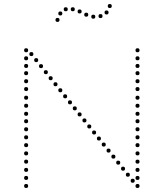

<svg xmlns="http://www.w3.org/2000/svg" viewBox="-20 -940 818 955"><path d="M110 -208Q100 -208 100 -218Q100 -228 110 -228Q120 -228 120 -218Q120 -208 110 -208ZM110 -167Q100 -167 100 -177Q100 -187 110 -187Q120 -187 120 -177Q120 -167 110 -167ZM110 -126Q100 -126 100 -136Q100 -146 110 -146Q120 -146 120 -136Q120 -126 110 -126ZM110 -85Q100 -85 100 -95Q100 -105 110 -105Q120 -105 120 -95Q120 -85 110 -85ZM110 -526Q100 -526 100 -536Q100 -546 110 -546Q120 -546 120 -536Q120 -526 110 -526ZM110 -487Q100 -487 100 -497Q100 -507 110 -507Q120 -507 120 -497Q120 -487 110 -487ZM110 -444Q100 -444 100 -454Q100 -464 110 -464Q120 -464 120 -454Q120 -444 110 -444ZM110 -364Q100 -364 100 -374Q100 -384 110 -384Q120 -384 120 -374Q120 -364 110 -364ZM110 -327Q100 -327 100 -337Q100 -347 110 -347Q120 -347 120 -337Q120 -327 110 -327ZM110 -287Q100 -287 100 -297Q100 -307 110 -307Q120 -307 120 -297Q120 -287 110 -287ZM110 -247Q100 -247 100 -257Q100 -267 110 -267Q120 -267 120 -257Q120 -247 110 -247ZM110 -680Q100 -680 100 -690Q100 -700 110 -700Q120 -700 120 -690Q120 -680 110 -680ZM110 -640Q100 -640 100 -650Q100 -660 110 -660Q120 -660 120 -650Q120 -640 110 -640ZM110 -602Q100 -602 100 -612Q100 -622 110 -622Q120 -622 120 -612Q120 -602 110 -602ZM110 -566Q100 -566 100 -576Q100 -586 110 -586Q120 -586 120 -576Q120 -566 110 -566ZM110 -404Q100 -404 100 -414Q100 -424 110 -424Q120 -424 120 -414Q120 -404 110 -404ZM110 -45Q100 -45 100 -55Q100 -65 110 -65Q120 -65 120 -55Q120 -45 110 -45ZM110 -5Q100 -5 100 -15Q100 -25 110 -25Q120 -25 120 -15Q120 -5 110 -5ZM160 -631Q150 -631 150 -641Q150 -651 160 -651Q170 -651 170 -641Q170 -631 160 -631ZM136 -661Q126 -661 126 -671Q126 -681 136 -681Q146 -681 146 -671Q146 -661 136 -661ZM184 -601Q174 -601 174 -611Q174 -621 184 -621Q194 -621 194 -611Q194 -601 184 -601ZM208 -571Q198 -571 198 -581Q198 -591 208 -591Q218 -591 218 -581Q218 -571 208 -571ZM232 -541Q222 -541 222 -551Q222 -561 232 -561Q242 -561 242 -551Q242 -541 232 -541ZM256 -511Q246 -511 246 -521Q246 -531 256 -531Q266 -531 266 -521Q266 -511 256 -511ZM280 -481Q270 -481 270 -491Q270 -501 280 -501Q290 -501 290 -491Q290 -481 280 -481ZM304 -451Q294 -451 294 -461Q294 -471 304 -471Q314 -471 314 -461Q314 -451 304 -451ZM328 -421Q318 -421 318 -431Q318 -441 328 -441Q338 -441 338 -431Q338 -421 328 -421ZM352 -391Q342 -391 342 -401Q342 -411 352 -411Q362 -411 362 -401Q362 -391 352 -391ZM376 -361Q366 -361 366 -371Q366 -381 376 -381Q386 -381 386 -371Q386 -361 376 -361ZM400 -331Q390 -331 390 -341Q390 -351 400 -351Q410 -351 410 -341Q410 -331 400 -331ZM424 -301Q414 -301 414 -311Q414 -321 424 -321Q434 -321 434 -311Q434 -301 424 -301ZM448 -271Q438 -271 438 -281Q438 -291 448 -291Q458 -291 458 -281Q458 -271 448 -271ZM472 -241Q462 -241 462 -251Q462 -261 472 -261Q482 -261 482 -251Q482 -241 472 -241ZM496 -211Q486 -211 486 -221Q486 -231 496 -231Q506 -231 506 -221Q506 -211 496 -211ZM520 -181Q510 -181 510 -191Q510 -201 520 -201Q530 -201 530 -191Q530 -181 520 -181ZM544 -151Q534 -151 534 -161Q534 -171 544 -171Q554 -171 554 -161Q554 -151 544 -151ZM568 -121Q558 -121 558 -131Q558 -141 568 -141Q578 -141 578 -131Q578 -121 568 -121ZM592 -91Q582 -91 582 -101Q582 -111 592 -111Q602 -111 602 -101Q602 -91 592 -91ZM616 -61Q606 -61 606 -71Q606 -81 616 -81Q626 -81 626 -71Q626 -61 616 -61ZM640 -31Q630 -31 630 -41Q630 -51 640 -51Q650 -51 650 -41Q650 -31 640 -31ZM664 -208Q654 -208 654 -218Q654 -228 664 -228Q674 -228 674 -218Q674 -208 664 -208ZM664 -167Q654 -167 654 -177Q654 -187 664 -187Q674 -187 674 -177Q674 -167 664 -167ZM664 -126Q654 -126 654 -136Q654 -146 664 -146Q674 -146 674 -136Q674 -126 664 -126ZM664 -85Q654 -85 654 -95Q654 -105 664 -105Q674 -105 674 -95Q674 -85 664 -85ZM664 -526Q654 -526 654 -536Q654 -546 664 -546Q674 -546 674 -536Q674 -526 664 -526ZM664 -487Q654 -487 654 -497Q654 -507 664 -507Q674 -507 674 -497Q674 -487 664 -487ZM664 -444Q654 -444 654 -454Q654 -464 664 -464Q674 -464 674 -454Q674 -444 664 -444ZM664 -364Q654 -364 654 -374Q654 -384 664 -384Q674 -384 674 -374Q674 -364 664 -364ZM664 -327Q654 -327 654 -337Q654 -347 664 -347Q674 -347 674 -337Q674 -327 664 -327ZM664 -287Q654 -287 654 -297Q654 -307 664 -307Q674 -307 674 -297Q674 -287 664 -287ZM664 -247Q654 -247 654 -257Q654 -267 664 -267Q674 -267 674 -257Q674 -247 664 -247ZM664 -680Q654 -680 654 -690Q654 -700 664 -700Q674 -700 674 -690Q674 -680 664 -680ZM664 -640Q654 -640 654 -650Q654 -660 664 -660Q674 -660 674 -650Q674 -640 664 -640ZM664 -602Q654 -602 654 -612Q654 -622 664 -622Q674 -622 674 -612Q674 -602 664 -602ZM664 -566Q654 -566 654 -576Q654 -586 664 -586Q674 -586 674 -576Q674 -566 664 -566ZM664 -404Q654 -404 654 -414Q654 -424 664 -424Q674 -424 674 -414Q674 -404 664 -404ZM664 -45Q654 -45 654 -55Q654 -65 664 -65Q674 -65 674 -55Q674 -45 664 -45ZM664 -5Q654 -5 654 -15Q654 -25 664 -25Q674 -25 674 -15Q674 -5 664 -5ZM266 -831Q256 -831 256 -841Q256 -851 266 -851Q276 -851 276 -841Q276 -831 266 -831ZM280 -863Q270 -863 270 -873Q270 -883 280 -883Q290 -883 290 -873Q290 -863 280 -863ZM307 -884Q297 -884 297 -894Q297 -904 307 -904Q317 -904 317 -894Q317 -884 307 -884ZM342 -884Q332 -884 332 -894Q332 -904 342 -904Q352 -904 352 -894Q352 -884 342 -884ZM376 -873Q366 -873 366 -883Q366 -893 376 -893Q386 -893 386 -883Q386 -873 376 -873ZM409 -857Q399 -857 399 -867Q399 -877 409 -877Q419 -877 419 -867Q419 -857 409 -857ZM444 -847Q434 -847 434 -857Q434 -867 444 -867Q454 -867 454 -857Q454 -847 444 -847ZM480 -850Q470 -850 470 -860Q470 -870 480 -870Q490 -870 490 -860Q490 -850 480 -850ZM510 -868Q500 -868 500 -878Q500 -888 510 -888Q520 -888 520 -878Q520 -868 510 -868ZM526 -900Q516 -900 516 -910Q516 -920 526 -920Q536 -920 536 -910Q536 -900 526 -900Z"/></svg>

Font: Raleway Dots 
Style: Regular
Weight: 400
Version: Version 1.000